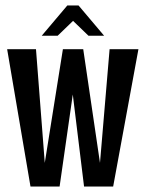

<svg xmlns="http://www.w3.org/2000/svg" viewBox="-20 -679 530 699"><path d="M6 -500H111L143 -86L209 -500H283L344 -86L379 -500H484L392 0H286L245 -335L197 0H91ZM225 -659H266L359 -549H302L246 -603L190 -549H132Z"/></svg>

Font: Piscolabis
Style: Regular
Weight: 400
Designer: Ariel Martín Pérez
Foundry: Tunera Type Foundry
Version: Version 1.000